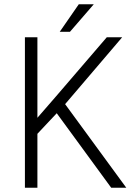

<svg xmlns="http://www.w3.org/2000/svg" viewBox="-20 -887 640 907"><path d="M248 -352.1 156.7 -254.9V0H97.7V-710.9H156.7V-330.6L244.1 -431.2L484.4 -710.9H557.1L287.6 -395L576.7 0H505.4ZM352.1 -866.7H422.9L310.5 -736.8H262.2Z"/></svg>

Font: Roboto Mono Light
Style: Regular
Weight: 300
Designer: Google
Version: Version 2.000985; 2015; ttfautohint (v1.3)